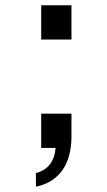

<svg xmlns="http://www.w3.org/2000/svg" viewBox="-20 -561 407 728"><path d="M136.2 -411.1V-541H251V-411.1ZM116.2 147V95.2Q183.6 78.1 190.9 0H136.2V-129.9H251V-44.9Q251 35.2 216.8 84Q182.6 132.8 116.2 147Z"/></svg>

Font: Plus Jakarta Sans SemiBold
Style: Regular
Weight: 600
Designer: Gumpita Rahayu
Foundry: Tokotype
Version: Version 2.006